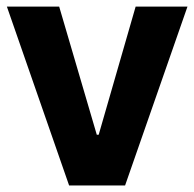

<svg xmlns="http://www.w3.org/2000/svg" viewBox="-20 -566 593 586"><path d="M394 -545.9H552.2L361.8 0H190.9L1 -545.9H160.6L275.4 -154.8H281.2Z"/></svg>

Font: Inter Tight Stencil
Style: Bold
Weight: 700
Designer: Rasmus Andersson
Foundry: rsms
Version: Version 3.004;Glyphs 3.1.2 (3151)